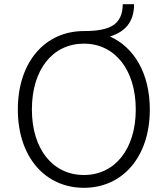

<svg xmlns="http://www.w3.org/2000/svg" viewBox="-20 -885 799 915"><path d="M380 10C563 10 694 -136 694 -363C694 -535 619 -660 504 -711C578 -734 619 -782 619 -865H565C564 -767 504 -737 380 -737C195 -737 65 -590 65 -363C65 -137 195 10 380 10ZM132 -363C132 -555 232 -677 380 -677C527 -677 627 -553 627 -363C627 -174 527 -51 380 -51C231 -51 132 -175 132 -363Z"/></svg>

Font: Wafeq Light
Style: Regular
Weight: 300
Designer: Rasmus Andersson & Azza Alameddine
Foundry: Google & TypeTogether
Version: Version 3.000;January 28, 2025;FontCreator 15.0.0.3014 64-bi